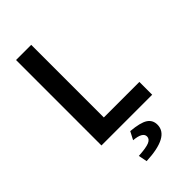

<svg xmlns="http://www.w3.org/2000/svg" viewBox="-268 -730 1039 1039"><g transform="rotate(-45 251.0 -210.5)"><path d="M83 0V-653.8H199.2V-98.1H471.2V0ZM195.8 232.9 186 183.1Q245.1 179.7 268.6 169.7Q292 159.7 292 140.1Q292 106.9 224.1 101.1L248 55.2Q319.3 61.5 348.1 80.1Q377 98.6 377 134.8Q377 225.1 195.8 232.9Z"/></g></svg>

Font: Source Sans 3 Semibold
Style: Regular
Weight: 600
Designer: Paul D. Hunt
Foundry: Adobe
Version: Version 3.052;hotconv 1.1.0;makeotfexe 2.6.0